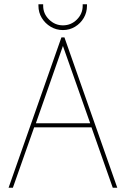

<svg xmlns="http://www.w3.org/2000/svg" viewBox="-20 -874 585 894"><path d="M385 -854H365V-847Q365 -810 338 -783Q311 -756 273 -756Q236 -756 208.5 -783Q181 -810 181 -847V-854H159V-847Q159 -816 174.5 -790.5Q190 -765 216 -749.5Q242 -734 273 -734Q304 -734 329.5 -749.5Q355 -765 370 -790.5Q385 -816 385 -847ZM526 0 280 -700H266L20 0H40L139 -281H406L505 0ZM147 -300 273 -660 400 -300Z"/></svg>

Font: Advent Pro Thin
Style: Regular
Weight: 250
Version: Version 3.000